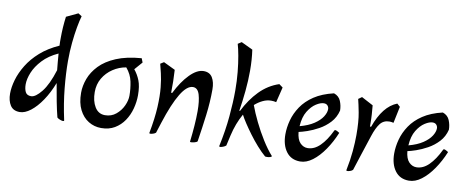

<svg xmlns="http://www.w3.org/2000/svg" viewBox="-65 -996 3194 1312"><g transform="rotate(10 1532.5 -339.5)"><path d="M412 31Q405 31 391.5 26Q378 21 371 14Q359 -33 347.5 -92Q336 -151 325 -217Q298 -147 261.5 -93Q225 -39 185.5 -8.5Q146 22 110 22Q65 22 44.5 -10Q24 -42 24 -91Q24 -135 39 -187Q54 -239 86.5 -292Q119 -345 171.5 -391.5Q224 -438 300 -472Q299 -484 299 -496.5Q299 -509 299 -521Q299 -561 301.5 -599.5Q304 -638 309 -674L389 -712L414 -696Q405 -666 396 -616.5Q387 -567 381 -506Q375 -445 375 -379Q375 -294 385 -191.5Q395 -89 420 26Q420 31 412 31ZM168 -98Q199 -98 240 -149.5Q281 -201 313 -304Q310 -333 307.5 -361.5Q305 -390 303 -418Q237 -388 196 -344Q155 -300 136.5 -254.5Q118 -209 118 -172Q118 -140 128.5 -119Q139 -98 168 -98Z M677 33Q629 33 589 8.5Q549 -16 525 -63.5Q501 -111 501 -181Q501 -229 519.5 -279Q538 -329 580 -373Q622 -417 693 -447Q764 -477 868 -485L879 -457L831 -402Q856 -372 871.5 -333Q887 -294 887 -231Q887 -185 874.5 -138Q862 -91 836 -52.5Q810 -14 770.5 9.5Q731 33 677 33ZM688 -58Q732 -58 764 -84.5Q796 -111 813 -148Q830 -185 830 -218Q830 -266 820 -315Q810 -364 775 -405Q726 -397 684 -369Q642 -341 617 -298.5Q592 -256 592 -202Q592 -140 617 -99Q642 -58 688 -58Z M1299 22Q1292 22 1292 19Q1299 -39 1303 -94Q1307 -149 1307 -195Q1307 -265 1294 -308.5Q1281 -352 1248 -352Q1206 -352 1163 -281Q1120 -210 1076 -73L1053 -1Q1047 5 1034.5 9Q1022 13 1015 13Q1008 13 1008 9Q1028 -96 1032 -175Q1036 -254 1030 -311.5Q1024 -369 1014.5 -407.5Q1005 -446 999 -470L1023 -485L1104 -446Q1109 -366 1107 -288L1114 -287Q1155 -370 1205 -421Q1255 -472 1301 -472Q1343 -472 1362 -440.5Q1381 -409 1381 -359Q1381 -271 1369.5 -179.5Q1358 -88 1343 8Q1337 15 1322 18.5Q1307 22 1299 22Z M1827 31Q1818 31 1815 30Q1786 5 1755.5 -29.5Q1725 -64 1698 -100.5Q1671 -137 1649.5 -169.5Q1628 -202 1617 -224L1616 -225Q1577 -157 1557 -69L1541 2Q1534 9 1520.5 14Q1507 19 1500 19Q1494 19 1494 14Q1518 -98 1527 -197.5Q1536 -297 1536 -379Q1536 -445 1530 -506Q1524 -567 1515 -616.5Q1506 -666 1497 -696L1522 -712L1602 -674Q1607 -640 1609.5 -604Q1612 -568 1612 -529Q1612 -460 1605 -388Q1598 -316 1587 -247H1592Q1633 -330 1691 -389.5Q1749 -449 1825 -474L1851 -455L1825 -349Q1808 -353 1790 -353Q1761 -353 1732.5 -339.5Q1704 -326 1678 -303Q1696 -253 1725.5 -192.5Q1755 -132 1790 -76Q1825 -20 1860 19Q1860 25 1849 28Q1838 31 1827 31Z M2056 22Q1993 22 1959 -24Q1925 -70 1925 -144Q1925 -191 1938.5 -241.5Q1952 -292 1983.5 -339Q2015 -386 2069 -422Q2123 -458 2204 -477Q2239 -465 2252 -433Q2265 -401 2265 -368Q2253 -319 2220.5 -284Q2188 -249 2147 -226.5Q2106 -204 2069 -191.5Q2032 -179 2011 -175Q2016 -123 2038.5 -100Q2061 -77 2090 -77Q2136 -77 2176 -116.5Q2216 -156 2249 -225Q2251 -231 2256 -231Q2261 -231 2270 -226.5Q2279 -222 2286 -217Q2259 -151 2221.5 -96.5Q2184 -42 2141.5 -10Q2099 22 2056 22ZM2011 -215Q2071 -231 2109 -256.5Q2147 -282 2165 -310.5Q2183 -339 2183 -363Q2183 -377 2174 -387.5Q2165 -398 2148 -398Q2125 -398 2094.5 -378.5Q2064 -359 2039.5 -319Q2015 -279 2011 -215Z M2386 30Q2378 30 2378 26Q2393 -48 2398.5 -110Q2404 -172 2404 -222Q2404 -317 2392.5 -377Q2381 -437 2373 -468L2397 -485L2478 -442Q2481 -411 2483 -379.5Q2485 -348 2485 -315V-296H2493Q2546 -446 2642 -483L2663 -464L2639 -349Q2632 -351 2624.5 -352Q2617 -353 2611 -353Q2570 -353 2546.5 -322.5Q2523 -292 2504 -233.5Q2485 -175 2457 -90L2423 15Q2417 22 2405 26Q2393 30 2386 30Z M2811 22Q2748 22 2714 -24Q2680 -70 2680 -144Q2680 -191 2693.5 -241.5Q2707 -292 2738.5 -339Q2770 -386 2824 -422Q2878 -458 2959 -477Q2994 -465 3007 -433Q3020 -401 3020 -368Q3008 -319 2975.5 -284Q2943 -249 2902 -226.5Q2861 -204 2824 -191.5Q2787 -179 2766 -175Q2771 -123 2793.5 -100Q2816 -77 2845 -77Q2891 -77 2931 -116.5Q2971 -156 3004 -225Q3006 -231 3011 -231Q3016 -231 3025 -226.5Q3034 -222 3041 -217Q3014 -151 2976.5 -96.5Q2939 -42 2896.5 -10Q2854 22 2811 22ZM2766 -215Q2826 -231 2864 -256.5Q2902 -282 2920 -310.5Q2938 -339 2938 -363Q2938 -377 2929 -387.5Q2920 -398 2903 -398Q2880 -398 2849.5 -378.5Q2819 -359 2794.5 -319Q2770 -279 2766 -215Z"/></g></svg>

Font: Julee
Style: Regular
Weight: 400
Designer: Julian Tunni
Foundry: Julian Tunni
Version: Version 1.002; ttfautohint (v1.8.4.7-5d5b);gftools[0.9.23]